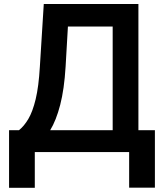

<svg xmlns="http://www.w3.org/2000/svg" viewBox="-20 -747 816 943"><path d="M24.5 175.4V-107.6H73.2Q98 -127.1 119.1 -162.6Q140.3 -198.2 155.2 -259.9Q170.1 -321.7 175.8 -419.7L195 -727.3H659.8V-107.6H740.8V174.7H614.3V0H150.9V175.4ZM226.6 -107.6H533.4V-616.8H313.6L302.2 -419.7Q295.5 -308.2 275.6 -231.7Q255.7 -155.2 226.6 -107.6Z"/></svg>

Font: Inter UI Semi Bold
Style: Regular
Weight: 600
Designer: Rasmus Andersson
Foundry: rsms
Version: 3.2;8d6f07862